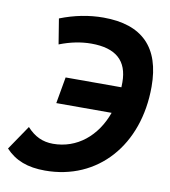

<svg xmlns="http://www.w3.org/2000/svg" viewBox="-86 -772 752 851"><g transform="rotate(10 290.5 -346.5)"><path d="M173.3 9.8C410.2 9.8 574.2 -174.3 574.2 -438C574.2 -614.7 486.3 -703.1 311.5 -703.1C247.1 -703.1 181.6 -690.4 117.2 -665L135.7 -551.3C184.1 -570.3 231.9 -580.1 278.8 -580.1C389.6 -580.1 443.4 -531.7 443.4 -434.6C443.4 -427.2 443.4 -419.9 442.9 -412.6H191.9L170.9 -293.5H419.9C380.9 -184.1 295.4 -113.3 187.5 -113.3C141.1 -113.3 104 -130.4 69.8 -168L-4.9 -58.1C39.1 -11.2 94.7 9.8 173.3 9.8Z"/></g></svg>

Font: Cascadia Mono PL
Style: Bold Italic
Weight: 700
Italic angle: -10°
Monospace: yes
Designer: Aaron Bell
Foundry: Saja Typeworks
Version: Version 2404.023